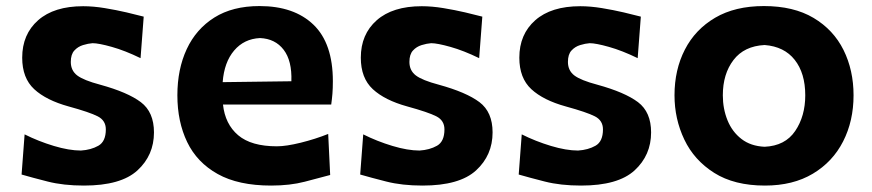

<svg xmlns="http://www.w3.org/2000/svg" viewBox="-20 -586 2821 621"><path d="M251.5 14.2Q185.1 14.2 134.3 1.2Q83.5 -11.7 49.8 -21.5L59.6 -151.4Q104.5 -128.9 154.1 -114Q203.6 -99.1 241.7 -99.1Q274.4 -101.1 298.3 -114.7Q322.3 -128.4 322.3 -167.5Q322.3 -196.3 296.1 -209.7Q270 -223.1 202.1 -241.7Q129.4 -261.7 90.6 -297.6Q51.8 -333.5 51.8 -399.4Q51.8 -475.1 103.3 -520.5Q154.8 -565.9 249 -565.9Q281.7 -565.9 318.8 -559.8Q356 -553.7 389.4 -545.9Q422.9 -538.1 444.8 -532.2L434.6 -397.9Q384.3 -422.4 341.8 -434.3Q299.3 -446.3 279.3 -446.3Q265.1 -445.3 248.5 -440.2Q231.9 -435.1 220.5 -422.6Q209 -410.2 209 -385.7Q209 -357.9 229.7 -342Q250.5 -326.2 304.2 -312Q393.1 -287.6 435.5 -255.6Q478 -223.6 478 -157.7Q478 -84 424.6 -34.9Q371.1 14.2 251.5 14.2Z M856.9 14.2Q751 14.2 684.1 -23.2Q617.2 -60.5 585.4 -126.5Q553.7 -192.4 553.7 -277.8Q553.7 -362.3 584 -427.2Q614.3 -492.2 673.3 -529.3Q732.4 -566.4 819.3 -566.4Q931.2 -566.4 993.9 -506.1Q1056.6 -445.8 1056.6 -323.2Q1056.6 -300.8 1055.2 -283Q1053.7 -265.1 1051.3 -248H701.2Q708 -184.6 750.2 -148.7Q792.5 -112.8 875.5 -112.8Q905.8 -112.8 952.9 -124.5Q1000 -136.2 1041.5 -152.8L1047.9 -20Q1013.7 -10.7 965.8 1.7Q918 14.2 856.9 14.2ZM922.4 -323.2Q924.8 -389.2 897.5 -425Q870.1 -460.9 820.8 -462.9Q769.5 -460.4 737.3 -422.6Q705.1 -384.8 700.2 -320.3Z M1346.7 14.2Q1280.3 14.2 1229.5 1.2Q1178.7 -11.7 1145 -21.5L1154.8 -151.4Q1199.7 -128.9 1249.3 -114Q1298.8 -99.1 1336.9 -99.1Q1369.6 -101.1 1393.6 -114.7Q1417.5 -128.4 1417.5 -167.5Q1417.5 -196.3 1391.4 -209.7Q1365.2 -223.1 1297.4 -241.7Q1224.6 -261.7 1185.8 -297.6Q1147 -333.5 1147 -399.4Q1147 -475.1 1198.5 -520.5Q1250 -565.9 1344.2 -565.9Q1377 -565.9 1414.1 -559.8Q1451.2 -553.7 1484.6 -545.9Q1518.1 -538.1 1540 -532.2L1529.8 -397.9Q1479.5 -422.4 1437 -434.3Q1394.5 -446.3 1374.5 -446.3Q1360.4 -445.3 1343.8 -440.2Q1327.1 -435.1 1315.7 -422.6Q1304.2 -410.2 1304.2 -385.7Q1304.2 -357.9 1325 -342Q1345.7 -326.2 1399.4 -312Q1488.3 -287.6 1530.8 -255.6Q1573.2 -223.6 1573.2 -157.7Q1573.2 -84 1519.8 -34.9Q1466.3 14.2 1346.7 14.2Z M1859.4 14.2Q1793 14.2 1742.2 1.2Q1691.4 -11.7 1657.7 -21.5L1667.5 -151.4Q1712.4 -128.9 1762 -114Q1811.5 -99.1 1849.6 -99.1Q1882.3 -101.1 1906.2 -114.7Q1930.2 -128.4 1930.2 -167.5Q1930.2 -196.3 1904.1 -209.7Q1877.9 -223.1 1810.1 -241.7Q1737.3 -261.7 1698.5 -297.6Q1659.7 -333.5 1659.7 -399.4Q1659.7 -475.1 1711.2 -520.5Q1762.7 -565.9 1856.9 -565.9Q1889.6 -565.9 1926.8 -559.8Q1963.9 -553.7 1997.3 -545.9Q2030.8 -538.1 2052.7 -532.2L2042.5 -397.9Q1992.2 -422.4 1949.7 -434.3Q1907.2 -446.3 1887.2 -446.3Q1873 -445.3 1856.4 -440.2Q1839.8 -435.1 1828.4 -422.6Q1816.9 -410.2 1816.9 -385.7Q1816.9 -357.9 1837.6 -342Q1858.4 -326.2 1912.1 -312Q2001 -287.6 2043.5 -255.6Q2085.9 -223.6 2085.9 -157.7Q2085.9 -84 2032.5 -34.9Q1979 14.2 1859.4 14.2Z M2454.1 14.2Q2355 14.2 2290 -26.9Q2225.1 -67.9 2193.4 -134.5Q2161.6 -201.2 2161.6 -277.8Q2161.6 -360.4 2195.1 -425.5Q2228.5 -490.7 2293 -528.6Q2357.4 -566.4 2450.7 -566.4Q2546.9 -566.4 2611.3 -528.1Q2675.8 -489.7 2708.3 -424.3Q2740.7 -358.9 2740.7 -277.8Q2740.7 -194.8 2707 -128.7Q2673.3 -62.5 2609.1 -24.2Q2544.9 14.2 2454.1 14.2ZM2453.1 -111.3Q2519.5 -114.3 2552 -162.4Q2584.5 -210.4 2584.5 -277.8Q2584.5 -349.1 2550.5 -392.3Q2516.6 -435.5 2453.1 -440.4Q2386.7 -437 2352.3 -391.8Q2317.9 -346.7 2317.9 -277.8Q2317.9 -234.4 2333 -197Q2348.1 -159.7 2378.2 -136.5Q2408.2 -113.3 2453.1 -111.3Z"/></svg>

Font: Pinar DS1 Bold
Style: Regular
Weight: 700
Designer: Amin Abedi
Version: Version 3.000